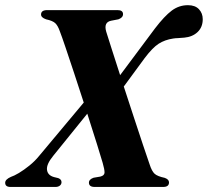

<svg xmlns="http://www.w3.org/2000/svg" viewBox="-48 -740 822 760"><path d="M372.5 -614.5Q378.5 -595 393.5 -548.2Q408.5 -501.5 427.5 -442.5L565.5 -627.5Q603 -676.5 631.8 -698Q660.5 -719.5 696 -719.5Q724.5 -719.5 739.5 -703.5Q754.5 -687.5 754.5 -664Q754.5 -632.5 734.2 -613.2Q714 -594 681.5 -591Q667 -589.5 657 -589.2Q647 -589 637.5 -587.5Q604.5 -582.5 580.2 -567Q556 -551.5 525 -510.5L442 -397.5Q461.5 -337.5 481.5 -276.8Q501.5 -216 518 -166.5Q534.5 -117 544 -90Q553 -62 564.2 -52Q575.5 -42 604 -36Q621 -30 621 -18Q621 0 598 0H327Q304 0 304 -17Q304 -30 322.5 -36.5L349 -41Q365.5 -45 365.8 -57Q366 -69 358.5 -95Q353 -114 336.2 -168.2Q319.5 -222.5 297.5 -290L162.5 -123Q135.5 -90 138 -68Q140.5 -46 166 -39L182.5 -35Q195.5 -30 195.5 -19Q195.5 -10.5 188.8 -5.2Q182 0 172 0H-6.5Q-27.5 0 -27.5 -16.5Q-27.5 -30 -4.5 -40Q7 -43.5 26.8 -55.2Q46.5 -67 68.2 -84.5Q90 -102 107 -123L283.5 -334Q264.5 -393 245.5 -450.2Q226.5 -507.5 211.5 -552Q196.5 -596.5 188.5 -617Q181 -638.5 170.8 -648.2Q160.5 -658 134.5 -663.5Q114.5 -670.5 114.5 -682.5Q114.5 -700 139 -700H417Q439 -700 439 -684Q439 -670 420.5 -663.5L392 -658Q361.5 -652 372.5 -614.5Z"/></svg>

Font: Fraunces 72pt S000
Style: Bold Italic
Weight: 700
Italic angle: -16°
Version: Version 1.000; ttfautohint (v1.8.3)